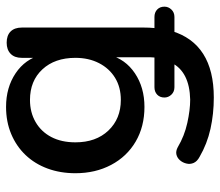

<svg xmlns="http://www.w3.org/2000/svg" viewBox="-66 -471 726 634"><g transform="rotate(-90 297.0 -154.0)"><path d="M292 189Q238 189 188.5 178Q139 167 96 142Q81 134 76 122.5Q71 111 74 98.5Q77 86 85 77Q93 68 104 65.5Q115 63 128 70Q165 92 208 101.5Q251 111 285 111Q331 110 361.5 94.5Q392 79 407 49L416 59H326Q311 59 301.5 49Q292 39 292 26Q292 11 301.5 2Q311 -7 326 -7H430L421 15Q423 5 424 -6Q425 -17 425 -29V-157H433Q419 -103 372 -71.5Q325 -40 261 -40Q196 -40 146.5 -69Q97 -98 69.5 -150Q42 -202 42 -268Q42 -318 57.5 -360Q73 -402 102 -432.5Q131 -463 171.5 -480Q212 -497 261 -497Q325 -497 372 -465.5Q419 -434 433 -380H423V-445Q423 -469 436.5 -482Q450 -495 473 -495Q497 -495 510 -482Q523 -469 523 -445V-41Q523 -24 521.5 -8.5Q520 7 518 20L512 -7H558Q573 -7 582.5 2Q592 11 592 26Q592 39 582.5 49Q573 59 558 59H490L512 49Q491 119 436 154Q381 189 292 189ZM284 -118Q326 -118 357 -137Q388 -156 405.5 -190Q423 -224 423 -268Q423 -336 385 -377Q347 -418 284 -418Q243 -418 211 -399.5Q179 -381 161.5 -347.5Q144 -314 144 -268Q144 -200 183 -159Q222 -118 284 -118Z"/></g></svg>

Font: Nunito SemiBold
Style: Regular
Weight: 600
Designer: Vernon Adams
Foundry: Vernon Adams
Version: Version 3.602